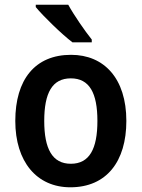

<svg xmlns="http://www.w3.org/2000/svg" viewBox="-20 -786 602 816"><path d="M270 -766H132V-756C162 -719 243 -640 288 -606H370V-618C341 -654 294 -722 270 -766ZM517 -272C517 -453 422 -553 282 -553C129 -553 45 -448 45 -272C45 -99 136 10 279 10C433 10 517 -100 517 -272ZM168 -272C168 -391 202 -453 281 -453C360 -453 394 -391 394 -272C394 -153 360 -90 281 -90C202 -90 168 -154 168 -272Z"/></svg>

Font: Noto Sans Myanmar SemiCondensed SemiBold
Style: Regular
Weight: 600
Width: 4
Designer: Monotype Design Team
Foundry: Monotype Imaging Inc.
Version: Version 2.107